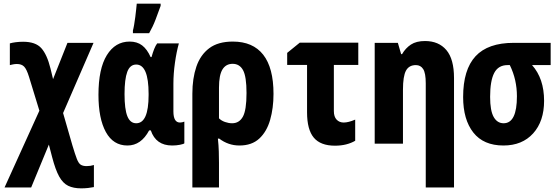

<svg xmlns="http://www.w3.org/2000/svg" viewBox="-20 -788 3040 1053"><path d="M425 245Q383 245 354 231Q325 217 304.5 180Q284 143 266 74L248 5L151 240H5L196 -181L139 -367Q126 -409 112 -423Q98 -437 73 -437Q62 -437 52 -435Q42 -433 34 -431V-550Q47 -554 66.5 -556.5Q86 -559 107 -559Q175 -559 206.5 -524Q238 -489 257 -412L271 -354L350 -553H493L326 -168L377 9Q392 59 401.5 83.5Q411 108 423 115.5Q435 123 455 123Q476 123 495 117V238Q481 241 463 243Q445 245 425 245Z M679 10Q601 10 560.5 -64Q520 -138 520 -268Q520 -411 566 -485.5Q612 -560 691 -560Q732 -560 759.5 -539Q787 -518 806 -475H811Q818 -500 825.5 -519Q833 -538 842 -550H961Q948 -504 939.5 -444Q931 -384 931 -329V-177Q931 -116 967 -116Q979 -116 991 -121V-2Q987 2 967 6Q947 10 924 10Q835 10 807 -73H798Q754 10 679 10ZM727 -112Q795 -112 795 -267V-273Q795 -434 727 -434Q693 -434 678 -394Q663 -354 663 -272Q663 -189 678.5 -150.5Q694 -112 727 -112ZM709 -621Q712 -631 715.5 -651.5Q719 -672 722 -695Q725 -718 727 -738Q729 -758 730 -768H861V-756Q848 -720 833.5 -681.5Q819 -643 798 -606H709Z M1035 -274Q1035 -358 1057 -422.5Q1079 -487 1127.5 -523.5Q1176 -560 1257 -560Q1367 -560 1423.5 -488Q1480 -416 1480 -273Q1480 -195 1461.5 -130.5Q1443 -66 1402 -28Q1361 10 1293 10Q1232 10 1182 -28H1175Q1179 9 1180 43.5Q1181 78 1181 105V240H1035ZM1253 -112Q1292 -112 1312 -148Q1332 -184 1332 -278Q1332 -368 1313 -403Q1294 -438 1256 -438Q1219 -438 1200 -407Q1181 -376 1181 -307V-139Q1194 -126 1214 -119Q1234 -112 1253 -112Z M1817 11Q1738 11 1701 -33Q1664 -77 1664 -172V-432H1555V-498L1624 -554H1945V-432H1811V-179Q1811 -148 1826 -132Q1841 -116 1865 -116Q1891 -116 1928 -132V-16Q1906 -3 1878 4Q1850 11 1817 11Z M2035 0V-553H2162L2180 -491H2185Q2204 -524 2233.5 -543.5Q2263 -563 2311 -563Q2386 -563 2428 -513.5Q2470 -464 2470 -360V240H2315V-331Q2315 -387 2301 -409Q2287 -431 2261 -431Q2223 -431 2206.5 -400.5Q2190 -370 2190 -296V0Z M2741 10Q2632 10 2576 -61Q2520 -132 2520 -256Q2520 -406 2588 -479.5Q2656 -553 2797 -553H3000V-431H2898Q2964 -357 2964 -235Q2964 -123 2904 -56.5Q2844 10 2741 10ZM2742 -112Q2815 -112 2815 -260Q2815 -305 2805.5 -347.5Q2796 -390 2776 -431H2764Q2713 -431 2690.5 -388Q2668 -345 2668 -257Q2668 -181 2687.5 -146.5Q2707 -112 2742 -112Z"/></svg>

Font: Noto Sans Mono ExtraCondensed Black
Style: Regular
Weight: 900
Width: 2
Designer: Monotype Design Team
Foundry: Monotype Imaging Inc.
Version: Version 2.014